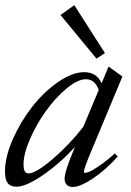

<svg xmlns="http://www.w3.org/2000/svg" viewBox="-22 -721 514 753"><path d="M356.4 -491.2 215.3 -662.1 269.5 -700.7 389.6 -512.7ZM43.5 11.2Q19 11.2 8.3 -2.7Q-2.4 -16.6 -2.4 -48.3Q-2.4 -105.5 28.3 -175Q59.1 -244.6 104.2 -302.2Q149.4 -359.9 205.3 -398.9Q261.2 -438 308.1 -438Q356.9 -438 376.5 -394.5L403.8 -460L458 -420.9L335.4 -127Q307.1 -60.5 307.1 -46.9Q307.1 -43 311 -43Q317.4 -43 330.1 -48.3Q342.8 -53.7 369.9 -72.3Q397 -90.8 428.2 -119.1L439.5 -106.9Q392.6 -54.7 342.5 -21.2Q292.5 12.2 262.7 12.2Q248 12.2 239.7 3.7Q231.4 -4.9 231.4 -20Q231.4 -47.9 266.1 -130.4L272 -145Q215.8 -82.5 148.2 -35.6Q80.6 11.2 43.5 11.2ZM70.3 -76.2Q70.3 -57.6 75 -49.3Q79.6 -41 90.3 -41Q118.7 -41 184.1 -96.9Q249.5 -152.8 304.7 -223.6L365.2 -368.2Q350.6 -410.2 314.9 -410.2Q282.2 -410.2 238.8 -373.8Q195.3 -337.4 158.4 -286.1Q121.6 -234.9 95.9 -176.3Q70.3 -117.7 70.3 -76.2Z"/></svg>

Font: Elstob 14pt
Style: Italic
Weight: 400
Italic angle: -20°
Designer: Peter S. Baker
Version: Version 1.015